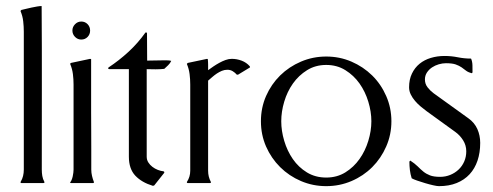

<svg xmlns="http://www.w3.org/2000/svg" viewBox="-20 -616 1658 646"><path d="M120.1 -595.7Q121.1 -457 120.8 -320.6Q120.6 -184.1 120.6 -45.4Q120.6 -34.7 122.3 -24.2Q124 -13.7 129.4 -3.9V-1Q127.4 0 126 0H51.8L49.3 -1V-3.9Q55.2 -13.7 57.6 -23.9Q60.1 -34.2 60.1 -45.4V-509.3Q60.1 -526.9 58.1 -544.2Q56.2 -561.5 49.3 -578.1V-579.6L51.8 -582.5Q58.1 -584 67.4 -586.2Q76.7 -588.4 86.4 -590.6Q96.2 -592.8 105.2 -594.2Q114.3 -595.7 120.1 -595.7Z M295.9 -3.9V-1Q295.4 -1 294.4 -0.5Q293.5 0 293 0H218.8L215.3 -2Q218.3 -4.4 220.7 -10Q223.1 -15.6 224.6 -22.2Q226.1 -28.8 226.8 -35.2Q227.5 -41.5 227.5 -45.4V-331.5Q227.5 -349.1 225.3 -366.7Q223.1 -384.3 216.3 -400.4V-402.3L218.8 -404.3L283.2 -418L286.6 -417Q286.6 -416.5 286.6 -401.4Q286.6 -386.2 286.6 -361.6Q286.6 -336.9 286.6 -305.4Q286.6 -273.9 286.6 -240.2Q286.6 -206.5 286.9 -173.8Q287.1 -141.1 287.1 -114.3Q287.1 -87.4 287.1 -68.8Q287.1 -50.3 287.1 -45.4Q287.1 -34.7 289.6 -24.2Q292 -13.7 295.9 -3.9ZM253.4 -543.5Q266.1 -543.5 274.7 -534.7Q283.2 -525.9 283.2 -513.2Q283.2 -500.5 274.7 -491.7Q266.1 -482.9 253.4 -482.9Q241.2 -482.9 232.4 -491.9Q223.6 -501 223.6 -513.2Q223.6 -525.4 232.4 -534.4Q241.2 -543.5 253.4 -543.5Z M473.6 -88.9Q473.6 -78.1 479 -69.6Q484.4 -61 492.7 -54.7Q501 -48.3 511 -44.4Q521 -40.5 530.3 -39.6L532.7 -37.6V-34.7L499 7.8L494.6 9.3Q457 -2 435.3 -24.9Q413.6 -47.9 413.6 -88.9V-383.3H347.7L343.8 -384.8L344.7 -388.7Q380.9 -412.6 412.6 -441.9Q444.3 -471.2 469.2 -506.3L472.2 -507.3L474.6 -504.4L475.1 -412.1Q490.2 -412.1 505.4 -412.6Q520.5 -413.1 535.6 -413.1Q541 -413.1 546.1 -412.8Q551.3 -412.6 556.2 -411.1Q552.7 -403.3 545.7 -396.5Q538.6 -389.6 532.7 -384.3Q518.1 -382.8 503.2 -382.8Q488.3 -382.8 473.6 -383.3Z M680.2 -41.5Q680.2 -21 689.5 -3.9V-1Q689 -1 688 -0.5Q687 0 686.5 0H611.8Q611.3 0 610.4 -0.5Q609.4 -1 608.9 -1V-3.9Q620.1 -21 620.1 -41.5V-331.5Q620.1 -349.1 617.9 -366.7Q615.7 -384.3 608.9 -400.4V-401.4L611.8 -404.3L676.8 -418L679.2 -417Q680.2 -407.7 680.2 -398.4Q680.2 -389.2 680.2 -379.9Q688 -385.7 697.8 -392.3Q707.5 -398.9 717.8 -404.5Q728 -410.2 738.8 -414.1Q749.5 -418 759.8 -418Q776.9 -418 793 -411.9Q809.1 -405.8 820.3 -393.1L821.3 -390.1L820.3 -388.7L780.8 -364.7H776.9Q771 -371.6 762.9 -376.5Q754.9 -381.3 745.1 -381.3Q735.4 -381.3 726.6 -377.7Q717.8 -374 709.7 -368.7Q701.7 -363.3 694.3 -356.9Q687 -350.6 680.2 -344.7Z M1077.6 -425.8Q1122.6 -425.8 1162.4 -408.7Q1202.1 -391.6 1232.2 -362.1Q1262.2 -332.5 1279.5 -292.7Q1296.9 -252.9 1296.9 -208Q1296.9 -163.1 1279.5 -123.3Q1262.2 -83.5 1232.4 -53.7Q1202.6 -23.9 1162.6 -6.8Q1122.6 10.3 1077.6 10.3Q1032.7 10.3 992.7 -6.8Q952.6 -23.9 922.6 -53.7Q892.6 -83.5 875.2 -123Q857.9 -162.6 857.9 -208Q857.9 -253.4 875.2 -293Q892.6 -332.5 922.6 -362.1Q952.6 -391.6 992.7 -408.7Q1032.7 -425.8 1077.6 -425.8ZM1077.6 -397.5Q1041.5 -397.5 1013.2 -379.9Q984.9 -362.3 965.6 -335Q946.3 -307.6 936.3 -273.9Q926.3 -240.2 926.3 -208Q926.3 -175.8 936.3 -142.1Q946.3 -108.4 965.3 -80.8Q984.4 -53.2 1012.7 -35.9Q1041 -18.6 1077.6 -18.6Q1113.8 -18.6 1142.1 -36.1Q1170.4 -53.7 1189.7 -81.1Q1209 -108.4 1219.2 -142.1Q1229.5 -175.8 1229.5 -208Q1229.5 -240.2 1219.2 -273.9Q1209 -307.6 1189.7 -335Q1170.4 -362.3 1142.1 -379.9Q1113.8 -397.5 1077.6 -397.5Z M1480.5 -403.3Q1468.8 -403.3 1456.3 -399.7Q1443.8 -396 1433.6 -389.2Q1423.3 -382.3 1416.5 -372.1Q1409.7 -361.8 1409.7 -348.6Q1409.7 -333.5 1418.7 -322Q1427.7 -310.5 1439 -302.2L1556.2 -217.8Q1576.7 -203.1 1586.2 -181.6Q1595.7 -160.2 1595.7 -135.3Q1595.7 -102.5 1586.7 -75.7Q1577.6 -48.8 1560.1 -29.8Q1542.5 -10.7 1516.6 -0.2Q1490.7 10.3 1457 10.3Q1450.2 10.3 1437.3 7.3Q1424.3 4.4 1410.4 0.2Q1396.5 -3.9 1383.8 -8.3Q1371.1 -12.7 1365.2 -16.1Q1360.8 -29.8 1359.1 -43.9Q1357.4 -58.1 1357.4 -72.3L1360.4 -75.7Q1375.5 -65.9 1385.3 -56.2Q1395 -46.4 1404.5 -38.6Q1414.1 -30.8 1426.8 -25.9Q1439.5 -21 1460.9 -21Q1479 -21 1495.1 -27.6Q1511.2 -34.2 1523.2 -45.7Q1535.2 -57.1 1542 -72.8Q1548.8 -88.4 1548.8 -106.9Q1548.8 -127 1538.3 -143.8Q1527.8 -160.6 1512.2 -171.9L1415 -242.2Q1405.8 -249 1395.5 -257.6Q1385.3 -266.1 1376.5 -276.4Q1367.7 -286.6 1362.1 -298.1Q1356.4 -309.6 1356.4 -322.3Q1356.4 -348.6 1366 -368.4Q1375.5 -388.2 1391.6 -401.4Q1407.7 -414.6 1429.4 -421.1Q1451.2 -427.7 1475.6 -427.7Q1498.5 -427.7 1520.3 -423.3Q1542 -418.9 1564.9 -418.9Q1569.3 -409.2 1569.6 -396.2Q1569.8 -383.3 1569.8 -372.6L1567.9 -369.6Q1555.2 -372.6 1548.1 -378.2Q1541 -383.8 1533 -389.4Q1524.9 -395 1513.2 -399.2Q1501.5 -403.3 1480.5 -403.3Z"/></svg>

Font: CAT Linz
Style: Regular
Weight: 400
Designer: Peter Wiegel
Foundry: Peter Wiegel
Version: Version 1.08